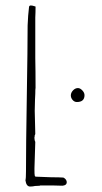

<svg xmlns="http://www.w3.org/2000/svg" viewBox="-20 -669 373 702"><path d="M73 -10Q75 -16 75 -43Q75 -135 78 -316Q81 -496 81 -576L83 -612L86 -642Q86 -649 93 -649Q98 -649 107 -646L110 -645Q110 -623 109 -605V-566V-457Q110 -409 110 -348Q109 -343 109 -326L108 -305Q107 -285 107 -264Q107 -241 108 -222L109 -179L106 -171L107 -172Q107 -169 106 -168V-164Q106 -156 109 -150L106 -54V-48Q106 -31 107 -28Q107 -23 112 -23L164 -21Q187 -21 195.5 -20.5Q204 -20 206 -20H209Q214 -20 219 -14.5Q224 -9 224 -3Q224 9 208 10Q191 9 125 9L127 10Q117 10 108 11Q100 13 90 13Q76 13 73 -10ZM239 -320Q239 -330 247 -338.5Q255 -347 265 -347Q273 -347 281 -338.5Q289 -330 289 -321Q289 -296 261 -296Q252 -296 245.5 -303.5Q239 -311 239 -320Z"/></svg>

Font: Amatic SC
Style: Regular
Weight: 400
Designer: Multiple Designers
Foundry: Vernon Adams
Version: Version 2.505